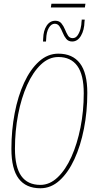

<svg xmlns="http://www.w3.org/2000/svg" viewBox="-20 -997 505 1027"><path d="M196 10Q119 10 80 -41.5Q41 -93 41 -201Q41 -300 58.5 -391.5Q76 -483 109 -554.5Q142 -626 188.5 -668Q235 -710 292 -710Q368 -710 407.5 -658.5Q447 -607 447 -500Q447 -400 429 -308.5Q411 -217 378 -145.5Q345 -74 299 -32Q253 10 196 10ZM196 -8Q246 -8 288.5 -48.5Q331 -89 362 -158Q393 -227 410.5 -315Q428 -403 428 -498Q428 -597 393.5 -644.5Q359 -692 292 -692Q241 -692 198.5 -651.5Q156 -611 125 -542Q94 -473 77 -385Q60 -297 60 -202Q60 -103 94 -55.5Q128 -8 196 -8ZM210 -775Q210 -778 210 -776Q210 -774 211 -791Q212 -833 229.5 -859.5Q247 -886 276 -886Q297 -886 308.5 -872Q320 -858 327.5 -839.5Q335 -821 343.5 -807Q352 -793 369 -793Q385 -793 395.5 -808.5Q406 -824 411 -844.5Q416 -865 416 -880Q417 -886 417 -887.5Q417 -889 417 -892H433Q433 -890 433 -889Q433 -888 432 -882Q431 -836 413 -805.5Q395 -775 366 -775Q346 -775 334.5 -789Q323 -803 315.5 -822Q308 -841 298.5 -855.5Q289 -870 273 -870Q254 -870 241 -847.5Q228 -825 227 -788Q226 -775 226 -775Q226 -774 226 -775ZM226 -775Q226 -775 226 -775ZM252 -957 255 -977H437L434 -957Z"/></svg>

Font: Georama SemiCondensed Thin
Style: Italic
Weight: 100
Width: 4
Italic angle: -9°
Designer: Jean-Baptiste Levee
Foundry: Production Type
Version: Version 1.000